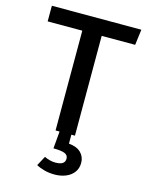

<svg xmlns="http://www.w3.org/2000/svg" viewBox="-139 -796 892 1137"><g transform="rotate(15 307.5 -227.0)"><path d="M365.6 0H343.6V54.9Q393.3 59.5 418.2 84.6Q443.1 109.7 443.1 146.7Q443.1 180 425.4 204.1Q407.7 228.2 376.7 241Q345.6 253.8 307.2 253.8Q275.4 253.8 245.9 246.2Q216.4 238.5 194.9 226.2L226.7 167.2Q241.5 174.9 259.5 179.5Q277.4 184.1 294.4 184.1Q352.8 184.1 352.8 145.6Q352.8 122.6 330.8 114.1Q308.7 105.6 262.1 105.6L271.3 0H246.7V-611.8H34.4V-707.7H583.1L570.8 -611.8H365.6Z"/></g></svg>

Font: Fira Code Fixed Medium
Style: Regular
Weight: 500
Monospace: yes
Designer: Carrois Corporate, Edenspiekermann AG, Nikita Prokopov
Foundry: Carrois Corporate, Edenspiekermann AG, Nikita Prokopov
Version: Version 5.002